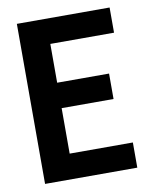

<svg xmlns="http://www.w3.org/2000/svg" viewBox="-74 -679 586 736"><g transform="rotate(-10 219.0 -311.5)"><path d="M42 0V-623H403V-525H155V-374H357V-275H155V-98H401V0Z"/></g></svg>

Font: Inconsolata SemiCondensed ExtraBold
Style: Regular
Weight: 800
Width: 4
Monospace: yes
Designer: Raph Levien, Cyreal, Brenton Simpson
Foundry: Raph Levien, Cyreal, Google
Version: Version 3.100; ttfautohint (v1.8.4.7-5d5b)